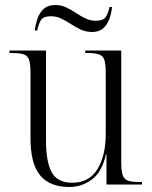

<svg xmlns="http://www.w3.org/2000/svg" viewBox="-20 -738 610 768"><path d="M257 10Q180 10 141 -36Q102 -82 102 -185V-447Q102 -481 96.5 -498Q91 -515 75 -520.5Q59 -526 27 -526H18V-536H164V-177Q164 -90 187 -48.5Q210 -7 269 -7Q336 -7 369.5 -61Q403 -115 403 -203V-443Q403 -479 398 -496.5Q393 -514 377 -520Q361 -526 329 -526H321V-536H465V-90Q465 -56 470.5 -38.5Q476 -21 491.5 -15.5Q507 -10 537 -10H548V0H406V-121H404Q388 -50 347.5 -20Q307 10 257 10ZM348 -610Q324 -610 303.5 -619.5Q283 -629 264 -641.5Q245 -654 225.5 -663.5Q206 -673 183 -673Q152 -673 142.5 -655.5Q133 -638 129 -616H119Q122 -640 130 -663.5Q138 -687 155 -702.5Q172 -718 201 -718Q224 -718 244.5 -708.5Q265 -699 283.5 -686.5Q302 -674 321.5 -664.5Q341 -655 364 -655Q394 -655 404 -671.5Q414 -688 418 -710H428Q426 -686 417.5 -662.5Q409 -639 392.5 -624.5Q376 -610 348 -610Z"/></svg>

Font: Noto Serif Display SemiCondensed Light
Style: Regular
Weight: 300
Width: 4
Designer: Monotype Design Team
Foundry: Monotype Imaging Inc.
Version: Version 2.009